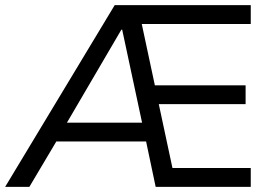

<svg xmlns="http://www.w3.org/2000/svg" viewBox="-32 -725 1056 745"><path d="M-12 0 413 -705H941V-632H488L511 -665L574 -370L536 -394H921V-321H551L579 -345L644 -41L605 -73H941V0H572L529 -204L560 -176H166L202 -202L82 0ZM439 -610 216 -229 203 -249H539L524 -227L442 -610Z"/></svg>

Font: Nunito Sans 10pt
Style: Regular
Weight: 400
Designer: Vernon Adams
Foundry: Vernon Adams
Version: Version 3.101;gftools[0.9.27]